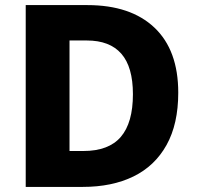

<svg xmlns="http://www.w3.org/2000/svg" viewBox="-20 -734 773 754"><path d="M680 -370Q680 -247 634 -164.5Q588 -82 504 -41Q420 0 305 0H81V-714H323Q493 -714 586.5 -625.5Q680 -537 680 -370ZM502 -364Q502 -471 456.5 -523Q411 -575 321 -575H253V-141H307Q407 -141 454.5 -196.5Q502 -252 502 -364Z"/></svg>

Font: Noto Sans Canadian Aboriginal ExtraBold
Style: Regular
Weight: 800
Designer: Monotype Design Team, Typotheque's Kevin King
Foundry: Monotype Imaging Inc.
Version: Version 2.004; ttfautohint (v1.8.4.7-5d5b)